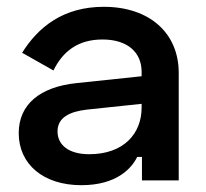

<svg xmlns="http://www.w3.org/2000/svg" viewBox="-20 -530 604 564"><path d="M45 -375 137 -323C164 -378 208 -414 281 -414C355 -414 396 -376 396 -319V-306L206 -286C97 -275 35 -223 35 -139C35 -47 108 14 219 14C323 14 367 -36 383 -69H397V0H505V-316C505 -433 419 -510 285 -510C165 -510 92 -450 45 -375ZM149 -144C149 -184 183 -202 235 -208L396 -225V-214C396 -138 344 -77 242 -77C182 -77 149 -104 149 -144Z"/></svg>

Font: Space Text SemiBold
Style: Regular
Weight: 600
Designer: Florian Karsten (Space Text), Colophon Foundry (Space Mono)
Foundry: Florian Karsten
Version: Version 1.003;PS 001.003;hotconv 1.0.88;makeotf.lib2.5.64775